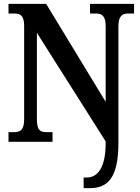

<svg xmlns="http://www.w3.org/2000/svg" viewBox="-20 -734 727 994"><path d="M413 240H446C540 240 593 183 593 6V-597C593 -652 614 -664 643 -664H674V-714H446V-664H478C505 -664 527 -653 527 -601V-207L219 -714H24V-664H55C82 -664 105 -656 105 -601V-117C105 -58 83 -50 51 -50H24V0H252V-50H220C189 -50 171 -58 171 -117V-564L527 -2V9C527 135 484 185 430 185H413Z"/></svg>

Font: Noto Serif Tamil Condensed
Style: Bold
Weight: 700
Width: 3
Designer: Indian Type Foundry, Tom Grace, and the Monotype Design Team
Foundry: Monotype Imaging Inc.
Version: Version 2.004